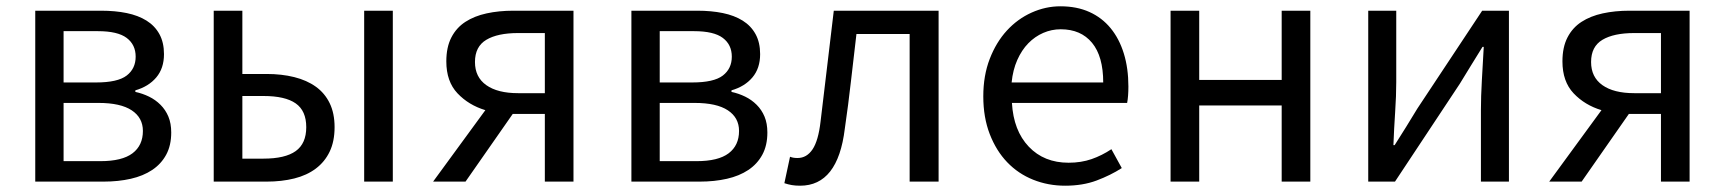

<svg xmlns="http://www.w3.org/2000/svg" viewBox="-20 -577 5480 610"><path d="M92 -543H301Q346 -543 382.5 -535.5Q419 -528 445.5 -511.5Q472 -495 486.5 -468.5Q501 -442 501 -405Q501 -360 476.5 -331Q452 -302 410 -290V-285Q433 -280 453.5 -270Q474 -260 490 -244Q506 -228 515 -206.5Q524 -185 524 -156Q524 -115 508 -85.5Q492 -56 463.5 -37Q435 -18 395.5 -9Q356 0 309 0H92ZM285 -315Q354 -315 382.5 -337Q411 -359 411 -397Q411 -435 382.5 -456.5Q354 -478 291 -478H182V-315ZM299 -65Q368 -65 401 -90Q434 -115 434 -161Q434 -203 398.5 -226.5Q363 -250 293 -250H182V-65Z M659 -543H750V-342H827Q875 -342 915 -332Q955 -322 983.5 -301.5Q1012 -281 1027.5 -249Q1043 -217 1043 -173Q1043 -128 1027.5 -95.5Q1012 -63 983.5 -41.5Q955 -20 915 -10Q875 0 827 0H659ZM817 -73Q886 -73 919.5 -97Q953 -121 953 -173Q953 -225 919.5 -248.5Q886 -272 817 -272H750V-73ZM1137 -543H1228V0H1137Z M1711 -472H1626Q1561 -472 1525 -450.5Q1489 -429 1489 -380Q1489 -332 1525 -306.5Q1561 -281 1626 -281H1711ZM1802 -543V0H1711V-215H1611H1609L1459 0H1356L1522 -227Q1469 -243 1433.5 -280.5Q1398 -318 1398 -382Q1398 -427 1414 -458Q1430 -489 1458.5 -507.5Q1487 -526 1526 -534.5Q1565 -543 1611 -543Z M1986 -543H2195Q2240 -543 2276.5 -535.5Q2313 -528 2339.5 -511.5Q2366 -495 2380.5 -468.5Q2395 -442 2395 -405Q2395 -360 2370.5 -331Q2346 -302 2304 -290V-285Q2327 -280 2347.5 -270Q2368 -260 2384 -244Q2400 -228 2409 -206.5Q2418 -185 2418 -156Q2418 -115 2402 -85.5Q2386 -56 2357.5 -37Q2329 -18 2289.5 -9Q2250 0 2203 0H1986ZM2179 -315Q2248 -315 2276.5 -337Q2305 -359 2305 -397Q2305 -435 2276.5 -456.5Q2248 -478 2185 -478H2076V-315ZM2193 -65Q2262 -65 2295 -90Q2328 -115 2328 -161Q2328 -203 2292.5 -226.5Q2257 -250 2187 -250H2076V-65Z M2522 13Q2507 13 2495.5 11Q2484 9 2472 5L2490 -79Q2495 -77 2500.5 -76Q2506 -75 2514 -75Q2543 -75 2561.5 -102.5Q2580 -130 2587 -191Q2598 -279 2608 -366.5Q2618 -454 2629 -543H2962V0H2870V-469H2701Q2692 -394 2683.5 -318.5Q2675 -243 2664 -168Q2642 13 2522 13Z M3364 13Q3310 13 3262.5 -6Q3215 -25 3180 -61.5Q3145 -98 3124.5 -151Q3104 -204 3104 -271Q3104 -337 3124.5 -390Q3145 -443 3179 -480Q3213 -517 3257.5 -537Q3302 -557 3349 -557Q3401 -557 3441 -539Q3481 -521 3508.5 -487.5Q3536 -454 3550.5 -407Q3565 -360 3565 -302Q3565 -287 3564 -273.5Q3563 -260 3561 -250H3195Q3200 -162 3248.5 -111Q3297 -60 3375 -60Q3415 -60 3448 -71.5Q3481 -83 3511 -103L3544 -43Q3508 -20 3464 -3.5Q3420 13 3364 13ZM3485 -315Q3485 -398 3449.5 -441Q3414 -484 3350 -484Q3321 -484 3294.5 -472.5Q3268 -461 3247 -439.5Q3226 -418 3212 -386.5Q3198 -355 3194 -315Z M3699 -543H3790V-323H4052V-543H4143V0H4052V-242H3790V0H3699Z M4327 -543H4416V-316Q4416 -273 4412.5 -221Q4409 -169 4407 -116H4411Q4427 -141 4447.5 -174Q4468 -207 4483 -232L4689 -543H4774V0H4685V-227Q4685 -270 4688 -322Q4691 -374 4694 -428H4690Q4674 -402 4653.5 -369Q4633 -336 4618 -311L4412 0H4327Z M5257 -472H5172Q5107 -472 5071 -450.5Q5035 -429 5035 -380Q5035 -332 5071 -306.5Q5107 -281 5172 -281H5257ZM5348 -543V0H5257V-215H5157H5155L5005 0H4902L5068 -227Q5015 -243 4979.5 -280.5Q4944 -318 4944 -382Q4944 -427 4960 -458Q4976 -489 5004.5 -507.5Q5033 -526 5072 -534.5Q5111 -543 5157 -543Z"/></svg>

Font: SpoqaHanSansJP-Regular
Style: Regular
Weight: 400
Designer: [Source Han Sans]
Ryoko NISHIZUKA  (kana & ideographs); Paul D. Hunt (Latin, Greek & Cyrillic); Wenlong ZHANG  (bopomofo
Foundry: Spoqa (http://bi.spoqa.com)
Version: Version 1.002.20150607